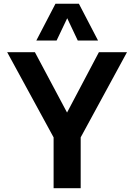

<svg xmlns="http://www.w3.org/2000/svg" viewBox="-20 -984 702 1004"><path d="M260.3 0V-265.6L17.6 -710.9H162.6L330.6 -395.5L497.1 -710.9H644L401.9 -265.6V0ZM169.9 -772 270 -964.4H392.6L492.7 -772H386.7L331.5 -888.7L275.9 -772Z"/></svg>

Font: Comme SemiBold
Style: Regular
Weight: 600
Version: Version 1.000;gftools[0.9.27]